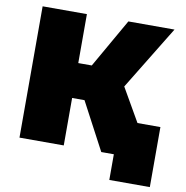

<svg xmlns="http://www.w3.org/2000/svg" viewBox="-90 -786 974 1008"><g transform="rotate(10 397.0 -281.5)"><path d="M551 -360 759 -700H513L364 -439H292V-700H56V0H292V-253H358L492 0H758ZM775 -183H492V0H559V137H775Z"/></g></svg>

Font: Montserrat Custom Black
Style: Regular
Weight: 900
Designer: Julieta Ulanovsky
Foundry: Julieta Ulanovsky
Version: Version 7.200